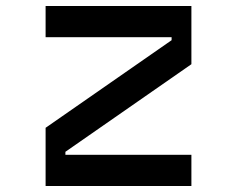

<svg xmlns="http://www.w3.org/2000/svg" viewBox="-20 -620 790 640"><path d="M618 -600V-406L198 -114V-104H618V0H132V-194L552 -486V-496H132V-600Z"/></svg>

Font: Martian Mono sWd Rg
Style: Regular
Weight: 400
Width: 6
Monospace: yes
Designer: Roman Shamin
Foundry: Evil Martians
Version: Version 1.000